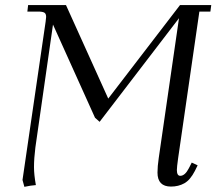

<svg xmlns="http://www.w3.org/2000/svg" viewBox="-20 -722 845 750"><path d="M67.9 -19 158.2 -637.2Q160.2 -650.9 160.2 -655.8Q160.2 -668.5 153.3 -672.6Q146.5 -676.8 127.9 -676.8H86.9L89.8 -702.1H237.8L402.8 -336.9L683.1 -702.1H805.2L801.8 -676.8H758.8L675.8 -104Q670.9 -68.8 670.9 -58.1Q670.9 -35.2 684.1 -35.2Q702.6 -35.2 717.8 -64.9L729 -86.9L752 -76.2L741.2 -54.2Q723.1 -19 700.2 -6.1Q677.2 6.8 647.9 6.8Q595.2 6.8 595.2 -47.9Q595.2 -71.8 600.1 -105L679.2 -650.9L369.1 -246.1L351.1 -262.2L187 -626L118.2 -146Q112.8 -103.5 112.8 -68.8Q112.8 -40 120.1 1Q100.1 2.4 75.2 7.8Z"/></svg>

Font: Dihjauti S
Style: Italic
Weight: 400
Italic angle: -9°
Designer: T. Christopher White
Version: Version 3.0.0